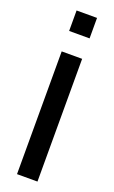

<svg xmlns="http://www.w3.org/2000/svg" viewBox="-135 -701 436 735"><g transform="rotate(20 83.5 -333.5)"><path d="M125 0H41.7V-500H125ZM125 -583.3H41.7V-666.7H125Z"/></g></svg>

Font: Yulong
Style: Regular
Weight: 400
Designer: GGBotNet
Foundry: f0n7.com
Version: 1.00